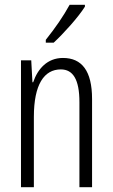

<svg xmlns="http://www.w3.org/2000/svg" viewBox="-20 -785 472 805"><path d="M336 -757V-765H272C245 -716 214 -671 172 -618V-606H205C245 -643 307 -711 336 -757ZM244 -542C178 -542 138 -496 119 -440H116L111 -532H68V0H122V-295C122 -431 165 -494 235 -494C286 -494 313 -452 313 -357V0H366V-370C366 -488 323 -542 244 -542Z"/></svg>

Font: Noto Sans Devanagari ExtraCondensed Light
Style: Regular
Weight: 300
Width: 2
Designer: Jelle Bosma - Monotype Design Team
Foundry: Monotype Imaging Inc.
Version: Version 2.004